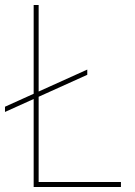

<svg xmlns="http://www.w3.org/2000/svg" viewBox="-20 -750 540 770"><path d="M0 -301V-322L330 -471V-450ZM115 0V-730H135V-20H465V0Z"/></svg>

Font: M PLUS 1 Code Thin
Style: Regular
Weight: 250
Designer: Coji Morishita
Foundry: UNDERFOREST DESIGN
Version: Version 1.002